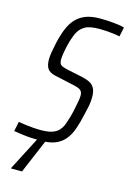

<svg xmlns="http://www.w3.org/2000/svg" viewBox="-138 -759 682 1013"><g transform="rotate(15 203.0 -253.0)"><path d="M142 8Q118 8 91 6.5Q64 5 38.5 1.5Q13 -2 -6 -5L5 -58Q23 -55 45 -52Q67 -49 88.5 -47.5Q110 -46 125 -46Q148 -46 168.5 -49Q189 -52 206.5 -61.5Q224 -71 236 -90Q242 -98 248.5 -116Q255 -134 261.5 -157Q268 -180 272.5 -203Q277 -226 280.5 -245Q284 -264 284 -275Q284 -291 278 -299.5Q272 -308 259 -313Q246 -318 225 -322L125 -344Q96 -351 84.5 -368.5Q73 -386 73 -418Q73 -436 77 -459Q81 -482 87 -510Q98 -559 113 -594Q128 -629 150.5 -651.5Q173 -674 204 -685Q235 -696 278 -696Q307 -696 333.5 -694Q360 -692 381 -689Q402 -686 412 -682L401 -631Q390 -634 371 -636.5Q352 -639 331 -640.5Q310 -642 291 -642Q264 -642 244 -638.5Q224 -635 210.5 -627Q197 -619 187 -608Q174 -593 164.5 -568.5Q155 -544 148.5 -517.5Q142 -491 138.5 -468.5Q135 -446 135 -434Q135 -412 145 -404.5Q155 -397 177 -392L267 -373Q290 -368 307.5 -359.5Q325 -351 335 -333.5Q345 -316 345 -284Q345 -275 344 -261.5Q343 -248 339.5 -231Q336 -214 331 -193Q320 -142 307 -104.5Q294 -67 273 -42Q252 -17 221 -4.5Q190 8 142 8ZM29 190 30 185 135 -18H177L175 -13L89 190Z"/></g></svg>

Font: Saira Condensed Light
Style: Italic
Weight: 300
Width: 3
Italic angle: -12°
Designer: Hector Gatti with collaboration of the Omnibus-Type team
Foundry: Omnibus-Type
Version: Version 1.101